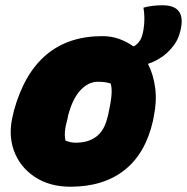

<svg xmlns="http://www.w3.org/2000/svg" viewBox="-20 -696 709 728"><path d="M368 -559Q402 -559 431.5 -548.5Q461 -538 486 -520Q491 -522 495 -525Q503 -531 511 -543Q519 -555 524 -583Q531 -626 524 -667Q556 -676 596 -676Q677 -676 668 -601Q662 -555 639 -524Q616 -493 583 -473Q563 -461 541 -454Q562 -413 568.5 -362Q575 -311 563 -254L560 -238Q532 -114 452 -51Q372 12 247 12Q168 12 111.5 -25.5Q55 -63 32.5 -125.5Q10 -188 30 -264L33 -277Q111 -559 368 -559ZM351 -386Q315 -386 285 -354Q255 -322 238 -257L236 -246Q220 -190 229 -162Q238 -159 247 -157Q256 -155 268 -155Q314 -155 344.5 -177.5Q375 -200 387 -249L390 -260Q400 -305 402.5 -332.5Q405 -360 400 -379Q382 -386 351 -386Z"/></svg>

Font: Recursive Mn Csl St Blk
Style: Italic
Weight: 900
Italic angle: -15°
Monospace: yes
Version: Version 1.079;hotconv 1.0.112;makeotfexe 2.5.65598; ttfautoh